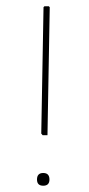

<svg xmlns="http://www.w3.org/2000/svg" viewBox="-20 -591 287 618"><path d="M139.2 -13.2Q139.2 6.8 119.1 6.8Q99.1 6.8 99.1 -13.2Q99.1 -34.2 119.1 -34.2Q139.2 -34.2 139.2 -13.2ZM132.8 -155.8H117.2L112.8 -161.1L120.1 -567.9L123 -570.8H137.2L140.1 -567.9Z"/></svg>

Font: Datalegreya
Style: Gradient
Weight: 400
Designer: Figs Lab
Foundry: Figs Lab
Version: Version 1.002;PS 001.002;hotconv 1.0.70;makeotf.lib2.5.58329